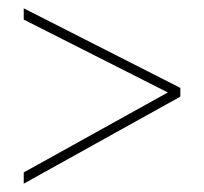

<svg xmlns="http://www.w3.org/2000/svg" viewBox="-20 -586 490 461"><path d="M37 -172V-145L413 -354V-375L37 -566V-539L383 -364Z"/></svg>

Font: Noto Sans Lao UI Cond Thin
Style: Regular
Weight: 100
Width: 3
Designer: Monotype Design Team
Foundry: Monotype Imaging Inc.
Version: Version 2.000